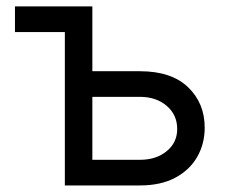

<svg xmlns="http://www.w3.org/2000/svg" viewBox="-20 -565 695 585"><path d="M177.6 -545.5V-467.3H25.6V-545.5ZM250 -348H406.2Q502.1 -348 552.9 -299.4Q603.7 -250.7 603.7 -176.1Q603.7 -127.1 581 -87.2Q558.2 -47.2 514.2 -23.6Q470.2 0 406.2 0H177.6V-545.5H261.4V-78.1H406.2Q456 -78.1 487.9 -104.4Q519.9 -130.7 519.9 -171.9Q519.9 -215.2 487.9 -242.5Q456 -269.9 406.2 -269.9H250Z"/></svg>

Font: DeltaSans
Style: Regular
Weight: 400
Designer: Rasmus Andersson
Foundry: rsms
Version: Version 3.012